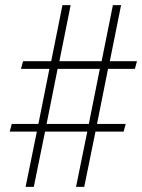

<svg xmlns="http://www.w3.org/2000/svg" viewBox="-20 -730 555 750"><path d="M80 0H112L156 -216H321L277 0H309L353 -216H463L471 -246H359L402 -461H507L515 -491H409L453 -710H421L377 -491H212L256 -710H224L180 -491H70L62 -461H173L130 -246H26L18 -216H124ZM162 -246 205 -461H370L327 -246Z"/></svg>

Font: Geist Thin
Style: Italic
Weight: 100
Italic angle: -12°
Designer: Basement.studio, Andrés Briganti, Mateo Zaragoza
Foundry: Basement.studio, Vercel, Andrés Briganti, Guido Ferreyra, Mateo Zaragoza
Version: Version 1.500